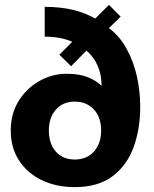

<svg xmlns="http://www.w3.org/2000/svg" viewBox="-20 -754 629 786"><path d="M286 12Q210 12 151 -16.5Q92 -45 58 -97Q24 -149 24 -220Q24 -288 56 -340Q88 -392 140.5 -422Q193 -452 253 -452Q303 -452 337 -439Q371 -426 396 -403Q395 -494 334 -547L271 -483L223 -530L276 -583Q228 -604 163 -604V-726Q228 -726 279 -713.5Q330 -701 370 -678L426 -734L474 -686L426 -639Q470 -606 498.5 -554Q527 -502 540.5 -441Q554 -380 554 -318Q554 -225 526.5 -150.5Q499 -76 440 -32Q381 12 286 12ZM286 -101Q335 -101 364.5 -133.5Q394 -166 394 -220Q394 -274 364 -306Q334 -338 286 -338Q237 -338 208.5 -305Q180 -272 180 -220Q180 -166 208.5 -133.5Q237 -101 286 -101Z"/></svg>

Font: Atkinson Hyperlegible
Style: Bold
Weight: 700
Designer: Elliott Scott, Megan Eiswerth, Linus Boman, Theodore Petrosky
Foundry: Braille Institute
Version: Version 1.006; ttfautohint (v1.8.3)